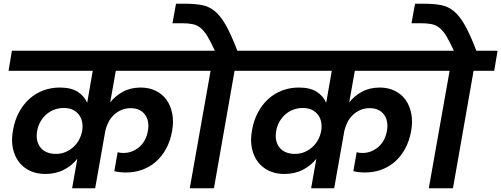

<svg xmlns="http://www.w3.org/2000/svg" viewBox="-20 -1013 2697 1033"><path d="M396 -159Q367 -122 323.5 -99.5Q280 -77 223 -77Q178 -77 141.5 -94Q105 -111 81.5 -142Q58 -173 49 -216.5Q40 -260 50 -313Q59 -365 81.5 -407.5Q104 -450 137 -480Q170 -510 212 -526Q254 -542 302 -542Q362 -542 397.5 -519.5Q433 -497 449 -460L479 -632H26L44 -740H1061L1043 -632H603L573 -462Q600 -497 641.5 -519.5Q683 -542 737 -542Q783 -542 819 -524Q855 -506 877 -474.5Q899 -443 907 -400Q915 -357 906 -308Q896 -253 873 -211.5Q850 -170 817.5 -142Q785 -114 744.5 -99.5Q704 -85 659 -85Q624 -85 595 -92L613 -194Q619 -192 627.5 -191Q636 -190 644 -190Q691 -190 728.5 -221.5Q766 -253 776 -310Q785 -363 759.5 -397Q734 -431 683 -431Q655 -431 632.5 -421Q610 -411 592.5 -394.5Q575 -378 564 -356.5Q553 -335 547 -311L492 0H368ZM280 -185Q311 -185 335 -196Q359 -207 377 -224Q395 -241 406 -262Q417 -283 421 -303L422 -308Q426 -331 422.5 -353Q419 -375 407 -392.5Q395 -410 374.5 -421Q354 -432 323 -432Q297 -432 273.5 -423.5Q250 -415 231 -399Q212 -383 198.5 -360Q185 -337 180 -309Q175 -280 180 -257.5Q185 -235 198.5 -218.5Q212 -202 233 -193.5Q254 -185 280 -185Z M1001 0 1113 -632H1002L1021 -740H1136Q1113 -790 1095 -819.5Q1077 -849 1057.5 -864Q1038 -879 1014.5 -883.5Q991 -888 957 -888H908L927 -993H973Q1028 -993 1067 -985.5Q1106 -978 1137 -952Q1168 -926 1196 -876Q1224 -826 1257 -740H1371L1353 -632H1242L1131 0Z M1682 -159Q1653 -122 1609.5 -99.5Q1566 -77 1509 -77Q1464 -77 1427.5 -94Q1391 -111 1367.5 -142Q1344 -173 1335 -216.5Q1326 -260 1336 -313Q1345 -365 1367.5 -407.5Q1390 -450 1423 -480Q1456 -510 1498 -526Q1540 -542 1588 -542Q1648 -542 1683.5 -519.5Q1719 -497 1735 -460L1765 -632H1312L1330 -740H2347L2329 -632H1889L1859 -462Q1886 -497 1927.5 -519.5Q1969 -542 2023 -542Q2069 -542 2105 -524Q2141 -506 2163 -474.5Q2185 -443 2193 -400Q2201 -357 2192 -308Q2182 -253 2159 -211.5Q2136 -170 2103.5 -142Q2071 -114 2030.5 -99.5Q1990 -85 1945 -85Q1910 -85 1881 -92L1899 -194Q1905 -192 1913.5 -191Q1922 -190 1930 -190Q1977 -190 2014.5 -221.5Q2052 -253 2062 -310Q2071 -363 2045.5 -397Q2020 -431 1969 -431Q1941 -431 1918.5 -421Q1896 -411 1878.5 -394.5Q1861 -378 1850 -356.5Q1839 -335 1833 -311L1778 0H1654ZM1566 -185Q1597 -185 1621 -196Q1645 -207 1663 -224Q1681 -241 1692 -262Q1703 -283 1707 -303L1708 -308Q1712 -331 1708.5 -353Q1705 -375 1693 -392.5Q1681 -410 1660.5 -421Q1640 -432 1609 -432Q1583 -432 1559.5 -423.5Q1536 -415 1517 -399Q1498 -383 1484.5 -360Q1471 -337 1466 -309Q1461 -280 1466 -257.5Q1471 -235 1484.5 -218.5Q1498 -202 1519 -193.5Q1540 -185 1566 -185Z M2287 0 2399 -632H2288L2307 -740H2422Q2399 -790 2381 -819.5Q2363 -849 2343.5 -864Q2324 -879 2300.5 -883.5Q2277 -888 2243 -888H2194L2213 -993H2259Q2314 -993 2353 -985.5Q2392 -978 2423 -952Q2454 -926 2482 -876Q2510 -826 2543 -740H2657L2639 -632H2528L2417 0Z"/></svg>

Font: SVN-Poppins SemiBold
Style: Italic
Weight: 600
Italic angle: -10°
Designer: Ninad Kale (Devanagari), Jonny Pinhorn (Latin)
Foundry: Indian Type Foundry
Version: Version 3.002 2017; ttfautohint (v1.8.3)